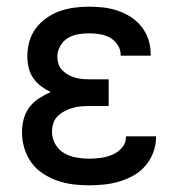

<svg xmlns="http://www.w3.org/2000/svg" viewBox="-20 -548 540 576"><path d="M247 8Q223 8 199 5Q175 2 152 -6Q129 -14 108.5 -27.5Q88 -41 74 -60.5Q60 -80 53 -103.5Q46 -127 46 -151Q46 -171 51 -190.5Q56 -210 68 -226Q80 -242 97 -253Q114 -264 132 -272Q117 -279 103 -289.5Q89 -300 79.5 -314Q70 -328 66 -345Q62 -362 62 -379Q62 -401 68 -423Q74 -445 87.5 -463Q101 -481 119.5 -494Q138 -507 159 -514.5Q180 -522 202.5 -525Q225 -528 247 -528Q269 -528 290.5 -525.5Q312 -523 333 -516Q354 -509 372.5 -497Q391 -485 404.5 -468Q418 -451 425 -430Q432 -409 432 -387V-381H342V-384Q342 -400 332.5 -414Q323 -428 309 -435.5Q295 -443 279 -445.5Q263 -448 247 -448Q230 -448 213.5 -445Q197 -442 183 -433.5Q169 -425 160.5 -409.5Q152 -394 152 -378Q152 -367 155.5 -356Q159 -345 167 -337Q175 -329 185 -323.5Q195 -318 205.5 -315Q216 -312 227.5 -311Q239 -310 250 -310H306V-230H250Q237 -230 224 -229Q211 -228 198.5 -224.5Q186 -221 174.5 -215Q163 -209 153.5 -200Q144 -191 140 -178.5Q136 -166 136 -153Q136 -133 146 -115.5Q156 -98 172.5 -88.5Q189 -79 208.5 -75.5Q228 -72 247 -72Q265 -72 283 -74.5Q301 -77 317.5 -84Q334 -91 346 -105Q358 -119 358 -137V-139H448V-135Q448 -112 439.5 -90Q431 -68 416 -50.5Q401 -33 380.5 -21.5Q360 -10 338 -3.5Q316 3 293 5.5Q270 8 247 8Z"/></svg>

Font: Iosevka Custom Medium
Style: Regular
Weight: 500
Monospace: yes
Designer: Belleve Invis
Foundry: Belleve Invis
Version: Version 32.5.0; ttfautohint (v1.8.4)